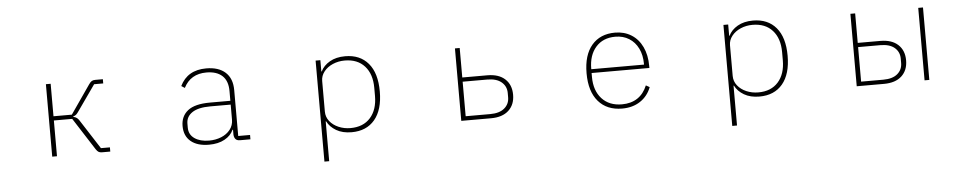

<svg xmlns="http://www.w3.org/2000/svg" viewBox="-41 -871 7083 1407"><g transform="rotate(-5 3500.0 -168.0)"><path d="M315 0V-533H350V-294H485L631 -505Q642 -521 652 -527Q662 -533 678 -533H734V-502H667L539 -320Q525 -299 516.5 -291.5Q508 -284 494 -280V-277Q510 -274 521.5 -265Q533 -256 546 -233L676 -31H742V0H680Q666 0 656.5 -5.5Q647 -11 637 -26L485 -263H350V0Z M1286 -140Q1286 -212 1337.5 -253Q1389 -294 1501 -294H1651V-366Q1651 -441 1610 -478.5Q1569 -516 1494 -516Q1377 -516 1327 -417L1302 -433Q1357 -546 1495 -546Q1586 -546 1636 -500.5Q1686 -455 1686 -370V-32H1773V0H1697Q1675 0 1664.5 -11Q1654 -22 1652 -43V-81H1648Q1630 -39 1583 -13Q1536 13 1468 13Q1382 13 1334 -27Q1286 -67 1286 -140ZM1651 -156V-266H1501Q1412 -266 1367.5 -236Q1323 -206 1323 -155V-125Q1323 -74 1364 -45.5Q1405 -17 1471 -17Q1519 -17 1560 -33.5Q1601 -50 1626 -81.5Q1651 -113 1651 -156Z M2299 210V-533H2334V-450H2337Q2357 -492 2403.5 -519Q2450 -546 2517 -546Q2626 -546 2687 -474Q2748 -402 2748 -267Q2748 -132 2687 -59.5Q2626 13 2517 13Q2450 13 2404 -14Q2358 -41 2337 -83H2334V210ZM2710 -237V-297Q2710 -398 2657.5 -456.5Q2605 -515 2511 -515Q2464 -515 2423.5 -497.5Q2383 -480 2358.5 -449Q2334 -418 2334 -380V-155Q2334 -115 2358.5 -84Q2383 -53 2423.5 -35.5Q2464 -18 2511 -18Q2605 -18 2657.5 -77Q2710 -136 2710 -237Z M3324 0V-533H3359V-316H3543Q3627 -316 3673 -273.5Q3719 -231 3719 -158Q3719 -85 3673 -42.5Q3627 0 3543 0ZM3540 -31Q3608 -31 3644.5 -62Q3681 -93 3681 -142V-174Q3681 -223 3644.5 -254Q3608 -285 3540 -285H3359V-31Z M4269 -267Q4269 -401 4331 -473.5Q4393 -546 4502 -546Q4570 -546 4622 -513.5Q4674 -481 4702.5 -421Q4731 -361 4731 -281V-266H4306V-237Q4306 -137 4360 -77.5Q4414 -18 4508 -18Q4575 -18 4622 -49Q4669 -80 4694 -141L4721 -126Q4696 -61 4640.5 -24Q4585 13 4507 13Q4395 13 4332 -60Q4269 -133 4269 -267ZM4306 -297V-294H4694V-300Q4694 -364 4670 -413Q4646 -462 4602.5 -489Q4559 -516 4502 -516Q4411 -516 4358.5 -456.5Q4306 -397 4306 -297Z M5299 210V-533H5334V-450H5337Q5357 -492 5403.5 -519Q5450 -546 5517 -546Q5626 -546 5687 -474Q5748 -402 5748 -267Q5748 -132 5687 -59.5Q5626 13 5517 13Q5450 13 5404 -14Q5358 -41 5337 -83H5334V210ZM5710 -237V-297Q5710 -398 5657.5 -456.5Q5605 -515 5511 -515Q5464 -515 5423.5 -497.5Q5383 -480 5358.5 -449Q5334 -418 5334 -380V-155Q5334 -115 5358.5 -84Q5383 -53 5423.5 -35.5Q5464 -18 5511 -18Q5605 -18 5657.5 -77Q5710 -136 5710 -237Z M6233 0V-533H6268V-316H6434Q6518 -316 6564 -273.5Q6610 -231 6610 -158Q6610 -85 6564 -42.5Q6518 0 6434 0ZM6767 0H6732V-533H6767ZM6431 -31Q6500 -31 6536 -62Q6572 -93 6572 -142V-174Q6572 -223 6536 -254Q6500 -285 6431 -285H6268V-31Z"/></g></svg>

Font: IBM Plex Sans JP ExtraLight
Style: Regular
Weight: 200
Designer: Mike Abbink; Paul van der Laan; Pieter van Rosmalen; Wujin Sim; Yejin Wi; Jinhee Kim; Boomi Park; Yona Kim; Kichan Ma
Foundry: Sandoll Inc.
Version: Version 1.001